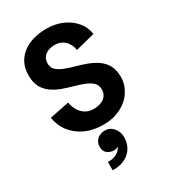

<svg xmlns="http://www.w3.org/2000/svg" viewBox="-234 -821 1087 1223"><g transform="rotate(-30 309.5 -209.0)"><path d="M224 287V226Q251 228 273 220Q295 212 309 198.5Q323 185 327 173Q316 182 296 182Q269 182 248 166.5Q227 151 227 117Q227 83 250 63Q273 43 307 43Q333 43 352 57Q371 71 382 93Q393 115 393 139Q393 189 369 223.5Q345 258 306 274Q267 290 224 287ZM318 7Q246 7 189 -19Q132 -45 96 -91Q60 -137 50 -199L193 -228Q204 -173 236 -142Q268 -111 314 -111Q366 -111 394 -133.5Q422 -156 422 -194Q422 -225 402.5 -244Q383 -263 350.5 -276Q318 -289 280 -299.5Q242 -310 203.5 -323.5Q165 -337 133 -359Q101 -381 81.5 -415Q62 -449 62 -502Q62 -566 93 -611.5Q124 -657 179.5 -681Q235 -705 308 -705Q372 -705 424.5 -682Q477 -659 511 -618.5Q545 -578 552 -526L411 -490Q402 -537 373.5 -563Q345 -589 303 -589Q276 -589 253.5 -580Q231 -571 218 -553Q205 -535 205 -508Q205 -478 225 -459.5Q245 -441 277 -428.5Q309 -416 347.5 -405.5Q386 -395 424.5 -381Q463 -367 495.5 -345Q528 -323 547.5 -288.5Q567 -254 567 -202Q567 -147 536.5 -99Q506 -51 450 -22Q394 7 318 7Z"/></g></svg>

Font: Parkinsans SemiBold
Style: Regular
Weight: 600
Designer: Red Stone, Indian Type Foundry
Foundry: Indian Type Foundry
Version: Version 1.000